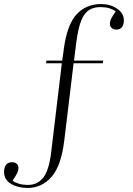

<svg xmlns="http://www.w3.org/2000/svg" viewBox="-105 -764 656 947"><path d="M31 163Q-16 163 -50.5 143Q-85 123 -85 83Q-85 63 -75.5 49.5Q-66 36 -45 36Q-31 36 -22.5 44Q-14 52 -14 64Q-14 77 -20 89.5Q-26 102 -43 127Q-32 136 -12.5 142Q7 148 33 148Q82 148 110 110Q138 72 148 -18L200 -452H122L124 -465H202L210 -524Q226 -643 273 -693.5Q320 -744 394 -744Q440 -744 473 -721Q506 -698 506 -664Q506 -645 497.5 -631.5Q489 -618 468 -618Q455 -618 446 -626Q437 -634 437 -646Q437 -658 442 -669.5Q447 -681 466 -708Q452 -718 433.5 -723.5Q415 -729 390 -729Q357 -729 334 -714.5Q311 -700 296 -663.5Q281 -627 272 -560L260 -465H404L402 -452H258L212 -71Q197 54 149 108.5Q101 163 31 163Z"/></svg>

Font: Display Extralight
Style: Regular
Weight: 200
Designer: Latin by Veronika Burian and Jose Scaglione. Greek by Irene Vlachou. Cyrillic by Vera Evstafieva.
Foundry: TypeTogether
Version: Version 3.002